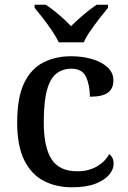

<svg xmlns="http://www.w3.org/2000/svg" viewBox="-20 -786 542 816"><path d="M286 10Q218 10 165.5 -17.5Q113 -45 83 -105.5Q53 -166 53 -265Q53 -373 83 -434Q113 -495 165 -521Q217 -547 282 -547Q330 -547 371 -535Q412 -523 437 -500Q462 -477 462 -444Q462 -410 439 -392.5Q416 -375 362 -375Q362 -423 346 -458.5Q330 -494 283 -494Q247 -494 220.5 -474Q194 -454 180 -404.5Q166 -355 166 -266Q166 -161 199 -109.5Q232 -58 308 -58Q356 -58 391.5 -78.5Q427 -99 444 -131Q463 -117 463 -90Q463 -66 443.5 -43Q424 -20 385 -5Q346 10 286 10ZM230 -606Q219 -629 201 -655.5Q183 -682 163 -708Q143 -734 127 -753V-766H174Q201 -749 230.5 -723.5Q260 -698 282 -675Q305 -698 335 -723.5Q365 -749 391 -766H439V-753Q423 -734 403 -708Q383 -682 364.5 -655.5Q346 -629 336 -606Z"/></svg>

Font: Noto Serif NP Hmong Medium
Style: Regular
Weight: 500
Designer: Dalton Maag Ltd
Foundry: Dalton Maag Ltd
Version: Version 1.001; ttfautohint (v1.8.4.7-5d5b)